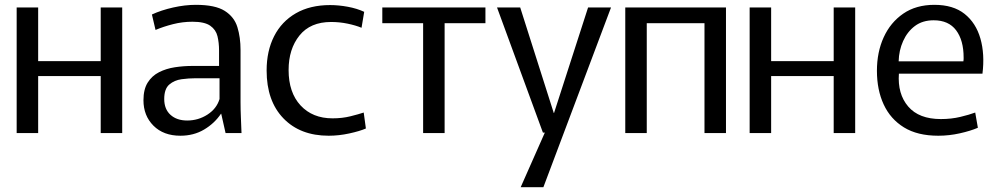

<svg xmlns="http://www.w3.org/2000/svg" viewBox="-20 -551 4132 795"><path d="M49 -520H138V-298H397V-520H486V0H397V-236H138V0H49Z M727 11Q657 11 615.5 -30.5Q574 -72 574 -136Q574 -181 591.5 -209Q609 -237 638.5 -252Q668 -267 704 -272.5Q740 -278 777 -278H887V-342Q887 -374 880.5 -401Q874 -428 850.5 -444.5Q827 -461 777 -461Q736 -461 696.5 -451Q657 -441 624 -427L609 -491Q648 -509 697 -520Q746 -531 791 -531Q871 -531 910.5 -506Q950 -481 963 -438.5Q976 -396 976 -344V-128Q976 -98 977.5 -63Q979 -28 980 0H914L896 -80H895Q868 -40 825 -14.5Q782 11 727 11ZM755 -52Q801 -52 839 -76.5Q877 -101 889 -141V-227H789Q762 -227 732 -223Q702 -219 681 -201Q660 -183 660 -141Q660 -99 686 -75.5Q712 -52 755 -52Z M1341 11Q1223 11 1153.5 -61Q1084 -133 1084 -259Q1084 -340 1115 -401Q1146 -462 1205 -496Q1264 -530 1347 -530Q1382 -530 1420 -523Q1458 -516 1488 -502L1477 -436Q1453 -446 1419.5 -453Q1386 -460 1351 -460Q1265 -460 1220 -404Q1175 -348 1175 -261Q1175 -168 1224.5 -114.5Q1274 -61 1357 -61Q1397 -61 1431 -69.5Q1465 -78 1486 -85L1495 -19Q1470 -8 1426.5 1.5Q1383 11 1341 11Z M1732 0V-455H1563V-520H1990V-455H1821V0Z M2038 -520H2134L2273 -83H2274L2415 -520H2510L2230 224H2136L2236 -2H2228Z M2569 0V-520H2986V0H2897V-455H2658V0Z M3084 -520H3173V-298H3432V-520H3521V0H3432V-236H3173V0H3084Z M3865 11Q3779 11 3723 -23.5Q3667 -58 3639 -118.5Q3611 -179 3611 -258Q3611 -335 3639 -396.5Q3667 -458 3720 -494.5Q3773 -531 3849 -531Q3927 -531 3974 -493.5Q4021 -456 4039.5 -391.5Q4058 -327 4048 -246H3702Q3696 -162 3740.5 -110Q3785 -58 3876 -58Q3919 -58 3956.5 -67Q3994 -76 4018 -85L4029 -22Q3999 -9 3954.5 1Q3910 11 3865 11ZM3846 -467Q3800 -467 3768.5 -443.5Q3737 -420 3719.5 -381Q3702 -342 3701 -297H3969Q3970 -302 3970 -306Q3970 -310 3970 -313Q3970 -384 3939 -425.5Q3908 -467 3846 -467Z"/></svg>

Font: Murecho
Style: Regular
Weight: 400
Designer: Neil Summerour
Foundry: Positype
Version: Version 1.010; ttfautohint (v1.8.3)